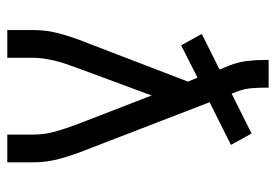

<svg xmlns="http://www.w3.org/2000/svg" viewBox="-138 -638 775 540"><g transform="rotate(90 250.0 -367.5)"><path d="M64 0V-74Q64 -111 74 -147.5Q84 -184 98 -219L209 -508L198 -535L107 -489L75 -547L175 -597L164 -624Q154 -649 151 -675Q148 -701 148 -728V-735H226V-728Q226 -708 227.5 -688Q229 -668 236 -649L243 -631L355 -687L387 -629L267 -569L402 -219Q416 -184 426 -147.5Q436 -111 436 -74V0H358V-74Q358 -105 349.5 -135Q341 -165 330 -194L248 -406L170 -195Q165 -180 159.5 -165Q154 -150 150.5 -135Q147 -120 144.5 -104.5Q142 -89 142 -74V0Z"/></g></svg>

Font: Zed Mono
Style: Regular
Weight: 400
Monospace: yes
Designer: Belleve Invis
Foundry: Belleve Invis
Version: Version 1.0.0; ttfautohint (v1.8.4)